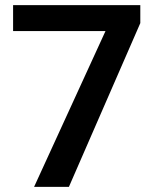

<svg xmlns="http://www.w3.org/2000/svg" viewBox="-20 -731 611 751"><path d="M528.8 -710.9V-640.6L249.5 0H113.3L392.6 -609.4H31.2V-710.9Z"/></svg>

Font: Roboto SemiBold
Style: Regular
Weight: 600
Designer: Christian Robertson
Foundry: Google
Version: Version 3.009; 2024